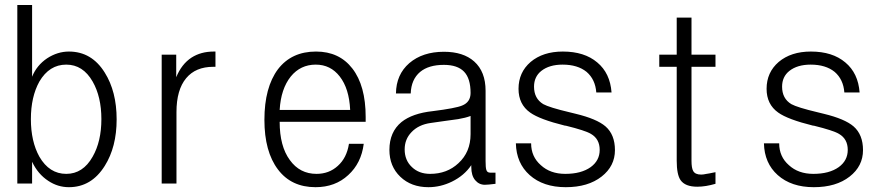

<svg xmlns="http://www.w3.org/2000/svg" viewBox="-20 -739 3540 774"><path d="M49.8 1H109.4V-86.9Q132.8 -37.1 174.8 -9.8Q212.9 15.6 257.8 15.6Q348.6 15.6 402.3 -70.3Q450.2 -146.5 450.2 -257.8Q450.2 -370.1 402.3 -446.3Q349.6 -531.2 257.8 -531.2Q211.9 -531.2 169.9 -503.9Q127.9 -475.6 109.4 -429.7V-718.8H49.8ZM247.1 -478.5Q314.5 -478.5 353.5 -410.2Q388.7 -348.6 388.7 -258.8Q388.7 -168.9 353.5 -107.4Q314.5 -38.1 247.1 -38.1Q178.7 -38.1 138.7 -107.4Q104.5 -168.9 104.5 -258.8Q104.5 -348.6 138.7 -410.2Q178.7 -478.5 247.1 -478.5Z M631.8 1H691.4V-287.1Q691.4 -377 730.5 -423.8Q768.6 -469.7 839.8 -469.7H848.6V-531.2H841.8Q790 -531.2 752 -506.8Q711.9 -480.5 690.4 -427.7V-518.6H631.8Z M1107.4 -295.9Q1112.3 -380.9 1152.3 -430.7Q1191.4 -478.5 1252.9 -478.5Q1312.5 -478.5 1349.6 -430.7Q1387.7 -381.8 1391.6 -295.9ZM1107.4 -248H1454.1V-267.6Q1454.1 -393.6 1400.4 -462.9Q1347.7 -531.2 1253.9 -531.2Q1155.3 -531.2 1100.6 -460Q1045.9 -386.7 1045.9 -255.9Q1045.9 -127.9 1100.6 -55.7Q1154.3 15.6 1252 15.6Q1331.1 15.6 1383.8 -33.2Q1436.5 -81.1 1446.3 -159.2H1386.7Q1377.9 -102.5 1341.8 -70.3Q1306.6 -38.1 1255.9 -38.1Q1188.5 -38.1 1148.4 -93.8Q1107.4 -149.4 1107.4 -248Z M1877 -271.5V-198.2Q1877 -126 1828.1 -81.1Q1782.2 -38.1 1713.9 -38.1Q1668.9 -38.1 1640.6 -65.4Q1611.3 -92.8 1611.3 -136.7Q1611.3 -177.7 1638.7 -206.1Q1667 -236.3 1715.8 -243.2L1770.5 -251Q1809.6 -255.9 1827.1 -258.8Q1856.4 -263.7 1877 -271.5ZM1879.9 -73.2V-65.4Q1879.9 -31.2 1895.5 -12.7Q1911.1 5.9 1934.6 5.9Q1944.3 5.9 1951.2 4.9Q1963.9 3.9 1977.5 2V-43H1956.1Q1943.4 -43 1940.4 -54.7Q1937.5 -63.5 1937.5 -89.8V-373Q1937.5 -450.2 1891.6 -491.2Q1847.7 -530.3 1769.5 -530.3Q1683.6 -530.3 1629.9 -484.4Q1577.1 -438.5 1576.2 -362.3H1635.7Q1637.7 -418.9 1673.8 -449.2Q1708 -477.5 1769.5 -477.5Q1824.2 -477.5 1850.6 -450.2Q1877 -422.9 1877 -364.3Q1877 -327.1 1842.8 -313.5Q1817.4 -302.7 1724.6 -291Q1642.6 -282.2 1598.6 -247.1Q1549.8 -207 1549.8 -134.8Q1549.8 -68.4 1593.8 -26.4Q1637.7 15.6 1707 15.6Q1755.9 15.6 1801.8 -6.8Q1851.6 -31.2 1879.9 -73.2Z M2059.6 -161.1Q2061.5 -81.1 2115.2 -33.2Q2169.9 15.6 2260.7 15.6Q2350.6 15.6 2405.3 -27.3Q2459 -69.3 2459 -133.8Q2459 -196.3 2420.9 -229.5Q2385.7 -259.8 2300.8 -280.3L2277.3 -286.1Q2194.3 -305.7 2169.9 -319.3Q2132.8 -341.8 2132.8 -389.6Q2132.8 -429.7 2162.1 -453.1Q2194.3 -478.5 2248 -478.5Q2308.6 -478.5 2344.7 -449.2Q2379.9 -418.9 2383.8 -366.2H2445.3Q2439.5 -444.3 2387.7 -487.3Q2335.9 -531.2 2249 -531.2Q2168.9 -531.2 2119.1 -489.3Q2070.3 -447.3 2070.3 -380.9Q2070.3 -318.4 2117.2 -285.2Q2155.3 -257.8 2257.8 -232.4H2260.7Q2339.8 -212.9 2362.3 -199.2Q2397.5 -178.7 2397.5 -134.8Q2397.5 -91.8 2361.3 -65.4Q2323.2 -38.1 2258.8 -38.1Q2198.2 -38.1 2160.2 -73.2Q2121.1 -107.4 2121.1 -161.1Z M2767.6 -668H2708V-518.6H2637.7V-469.7H2708V-90.8Q2708 -35.2 2723.6 -12.7Q2742.2 13.7 2791 13.7Q2807.6 13.7 2826.2 10.7Q2843.8 7.8 2864.3 2V-44.9L2854.5 -43Q2836.9 -39.1 2828.1 -38.1Q2815.4 -35.2 2806.6 -35.2Q2782.2 -35.2 2774.4 -49.8Q2767.6 -61.5 2767.6 -90.8V-469.7H2864.3V-518.6H2767.6Z M3059.6 -161.1Q3061.5 -81.1 3115.2 -33.2Q3169.9 15.6 3260.7 15.6Q3350.6 15.6 3405.3 -27.3Q3459 -69.3 3459 -133.8Q3459 -196.3 3420.9 -229.5Q3385.7 -259.8 3300.8 -280.3L3277.3 -286.1Q3194.3 -305.7 3169.9 -319.3Q3132.8 -341.8 3132.8 -389.6Q3132.8 -429.7 3162.1 -453.1Q3194.3 -478.5 3248 -478.5Q3308.6 -478.5 3344.7 -449.2Q3379.9 -418.9 3383.8 -366.2H3445.3Q3439.5 -444.3 3387.7 -487.3Q3335.9 -531.2 3249 -531.2Q3168.9 -531.2 3119.1 -489.3Q3070.3 -447.3 3070.3 -380.9Q3070.3 -318.4 3117.2 -285.2Q3155.3 -257.8 3257.8 -232.4H3260.7Q3339.8 -212.9 3362.3 -199.2Q3397.5 -178.7 3397.5 -134.8Q3397.5 -91.8 3361.3 -65.4Q3323.2 -38.1 3258.8 -38.1Q3198.2 -38.1 3160.2 -73.2Q3121.1 -107.4 3121.1 -161.1Z"/></svg>

Font: DotumChe
Style: Regular
Weight: 400
Monospace: yes
Version: Version 2.21